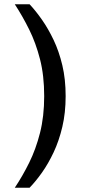

<svg xmlns="http://www.w3.org/2000/svg" viewBox="-20 -758 405 895"><path d="M186 -310Q186 -406 166.5 -482Q147 -558 116 -620.5Q85 -683 49 -738H118Q147 -707 176 -665.5Q205 -624 230 -571.5Q255 -519 270.5 -454Q286 -389 286 -310ZM49 117Q85 63 116 0.5Q147 -62 166.5 -138.5Q186 -215 186 -310H286Q286 -232 270.5 -166.5Q255 -101 230 -48Q205 5 176 46Q147 87 118 117Z"/></svg>

Font: Montagu Slab 24pt
Style: Regular
Weight: 400
Designer: Florian Karsten
Foundry: Florian Karsten
Version: Version 1.000